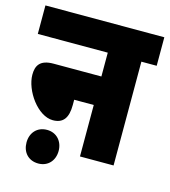

<svg xmlns="http://www.w3.org/2000/svg" viewBox="-106 -707 771 872"><g transform="rotate(15 279.5 -271.0)"><path d="M0 -622V-488H329V-376H104C40 -376 24 -345 24 -303C24 -229 95 -127 167 -127C215 -127 237 -156 237 -217V-242H329V0H487V-488H559V-622ZM78 1C78 47 107 80 154 80C199 80 229 47 229 1C229 -44 199 -78 154 -78C107 -78 78 -44 78 1Z"/></g></svg>

Font: Noto Sans Devanagari Condensed Black
Style: Regular
Weight: 900
Width: 3
Designer: Jelle Bosma - Monotype Design Team
Foundry: Monotype Imaging Inc.
Version: Version 2.004